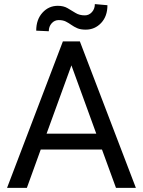

<svg xmlns="http://www.w3.org/2000/svg" viewBox="-20 -912 692 932"><path d="M543 0 475.1 -186H177.7L110.4 0H14.2L285.2 -710.9H367.7L639.6 0ZM206.1 -263.2H447.3L326.7 -594.7ZM440.4 -892.1 501.5 -886.7Q501.5 -833 470.9 -800.5Q440.4 -768.1 396 -768.1Q371.1 -768.1 355 -775.1Q338.9 -782.2 326.2 -791.3Q313.5 -800.3 299.6 -807.4Q285.6 -814.5 265.1 -814.5Q244.6 -814.5 230.7 -798.8Q216.8 -783.2 216.8 -760.3L155.8 -763.2Q155.8 -816.9 186 -850.3Q216.3 -883.8 260.7 -883.8Q288.6 -883.8 308.1 -872.3Q327.6 -860.8 346.7 -849.1Q365.7 -837.4 391.6 -837.4Q412.1 -837.4 426.3 -853.3Q440.4 -869.1 440.4 -892.1Z"/></svg>

Font: Vazirmatn RD UI
Style: Regular
Weight: 400
Designer: Saber Rastikerdar
Foundry: Saber Rastikerdar
Version: Version 33.003